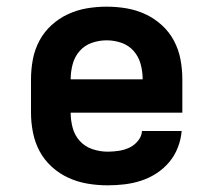

<svg xmlns="http://www.w3.org/2000/svg" viewBox="-20 -548 640 576"><path d="M303 8Q273 8 243 3Q213 -2 185.5 -14.5Q158 -27 135.5 -47.5Q113 -68 99 -94Q85 -120 79 -150Q73 -180 73 -210V-310Q73 -340 78.5 -369.5Q84 -399 98 -425.5Q112 -452 134.5 -472.5Q157 -493 184 -505.5Q211 -518 240.5 -523Q270 -528 300 -528Q330 -528 359.5 -523Q389 -518 416 -505.5Q443 -493 465.5 -472.5Q488 -452 502 -425.5Q516 -399 521.5 -369.5Q527 -340 527 -310V-210H192Q192 -187 198 -164.5Q204 -142 219.5 -125Q235 -108 257.5 -100.5Q280 -93 303 -93Q319 -93 336 -95.5Q353 -98 368 -105Q383 -112 394 -125.5Q405 -139 406 -155H525Q523 -130 513.5 -105.5Q504 -81 487.5 -61.5Q471 -42 449.5 -28Q428 -14 403.5 -6Q379 2 353.5 5Q328 8 303 8ZM192 -310H408Q408 -333 402 -355.5Q396 -378 381 -395Q366 -412 344.5 -419.5Q323 -427 300 -427Q277 -427 255.5 -419.5Q234 -412 219 -395Q204 -378 198 -355.5Q192 -333 192 -310Z"/></svg>

Font: Iosevka Custom Extended
Style: Bold
Weight: 700
Width: 7
Monospace: yes
Designer: Belleve Invis
Foundry: Belleve Invis
Version: Version 11.2.4; ttfautohint (v1.8.4)